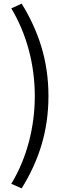

<svg xmlns="http://www.w3.org/2000/svg" viewBox="-20 -838 378 1054"><path d="M99 196C191 47 246 -114 246 -311C246 -507 191 -668 99 -818L42 -792C128 -649 171 -480 171 -311C171 -141 128 29 42 171Z"/></svg>

Font: Noto Sans KR
Style: Regular
Weight: 400
Designer: Ryoko NISHIZUKA 西塚涼子 (kana, bopomofo & ideographs); Paul D. Hunt (Latin, Greek & Cyrillic); Sandoll Communications 산돌커뮤니
Foundry: Adobe
Version: Version 2.004;hotconv 1.0.118;makeotfexe 2.5.65603